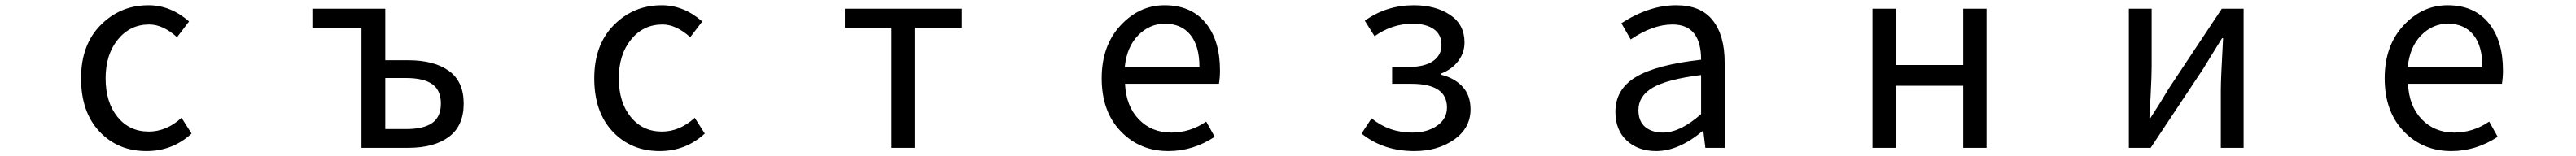

<svg xmlns="http://www.w3.org/2000/svg" viewBox="-20 -577 10040 609"><path d="M550.8 12.7Q439.5 12.7 367.7 -63.5Q295.9 -139.6 295.9 -271.5Q295.9 -402.3 372.6 -479.5Q449.2 -556.6 558.6 -556.6Q644.5 -556.6 716.8 -493.2L669.9 -431.6Q615.2 -481.4 561.5 -481.4Q487.3 -481.4 439.5 -422.9Q391.6 -364.3 391.6 -271.5Q391.6 -177.7 438 -120.6Q484.4 -63.5 559.6 -63.5Q628.9 -63.5 687.5 -117.2L726.6 -55.7Q652.3 12.7 550.8 12.7Z M1388.7 0V-468.8H1197.3V-543H1481.4V-341.8H1571.3Q1671.9 -341.8 1729.5 -300.3Q1787.1 -258.8 1787.1 -172.9Q1787.1 -85.9 1729.5 -43Q1671.9 0 1571.3 0ZM1481.4 -73.2H1561.5Q1630.9 -73.2 1664.6 -97.2Q1698.2 -121.1 1698.2 -172.9Q1698.2 -224.6 1664.6 -248.5Q1630.9 -272.5 1561.5 -272.5H1481.4Z M2550.8 12.7Q2439.5 12.7 2367.7 -63.5Q2295.9 -139.6 2295.9 -271.5Q2295.9 -402.3 2372.6 -479.5Q2449.2 -556.6 2558.6 -556.6Q2644.5 -556.6 2716.8 -493.2L2669.9 -431.6Q2615.2 -481.4 2561.5 -481.4Q2487.3 -481.4 2439.5 -422.9Q2391.6 -364.3 2391.6 -271.5Q2391.6 -177.7 2438 -120.6Q2484.4 -63.5 2559.6 -63.5Q2628.9 -63.5 2687.5 -117.2L2726.6 -55.7Q2652.3 12.7 2550.8 12.7Z M3454.1 0V-468.8H3272.5V-543H3728.5V-468.8H3544.9V0Z M4533.2 12.7Q4421.9 12.7 4347.7 -64.5Q4273.4 -141.6 4273.4 -271.5Q4273.4 -398.4 4346.7 -477.5Q4419.9 -556.6 4518.6 -556.6Q4621.1 -556.6 4677.7 -488.3Q4734.4 -419.9 4734.4 -301.8Q4734.4 -275.4 4730.5 -250H4364.3Q4368.2 -163.1 4418 -111.3Q4467.8 -59.6 4544.9 -59.6Q4618.2 -59.6 4680.7 -102.5L4713.9 -43Q4628.9 12.7 4533.2 12.7ZM4363.3 -315.4H4654.3Q4654.3 -397.5 4619.1 -440.9Q4584 -484.4 4519.5 -484.4Q4460 -484.4 4415.5 -439Q4371.1 -393.6 4363.3 -315.4Z M5492.2 12.7Q5371.1 12.7 5286.1 -55.7L5325.2 -115.2Q5392.6 -59.6 5484.4 -59.6Q5542 -59.6 5580.6 -86.4Q5619.1 -113.3 5619.1 -157.2Q5619.1 -250 5480.5 -250H5405.3V-315.4H5466.8Q5531.2 -315.4 5564.5 -338.4Q5597.7 -361.3 5597.7 -401.4Q5597.7 -442.4 5567.4 -463.4Q5537.1 -484.4 5485.4 -484.4Q5405.3 -484.4 5336.9 -435.5L5298.8 -496.1Q5382.8 -556.6 5490.2 -556.6Q5574.2 -556.6 5630.9 -519Q5687.5 -481.4 5687.5 -411.1Q5687.5 -371.1 5663.1 -338.9Q5638.7 -306.6 5596.7 -290V-285.2Q5648.4 -272.5 5679.7 -238.8Q5710.9 -205.1 5710.9 -150.4Q5710.9 -77.1 5647 -32.2Q5583 12.7 5492.2 12.7Z M6434.6 12.7Q6364.3 12.7 6319.8 -28.3Q6275.4 -69.3 6275.4 -140.6Q6275.4 -228.5 6355 -276.4Q6434.6 -324.2 6609.4 -343.8Q6609.4 -481.4 6498 -481.4Q6420.9 -481.4 6335 -422.9L6298.8 -486.3Q6407.2 -556.6 6512.7 -556.6Q6608.4 -556.6 6654.8 -497.6Q6701.2 -438.5 6701.2 -334V0H6626L6618.2 -65.4H6615.2Q6521.5 12.7 6434.6 12.7ZM6460.9 -59.6Q6528.3 -59.6 6609.4 -131.8V-284.2Q6476.6 -267.6 6420.9 -234.9Q6365.2 -202.1 6365.2 -147.5Q6365.2 -103.5 6391.6 -81.5Q6418 -59.6 6460.9 -59.6Z M7277.3 0V-543H7368.2V-323.2H7630.9V-543H7721.7V0H7630.9V-242.2H7368.2V0Z M8276.4 0V-543H8365.2V-316.4Q8365.2 -283.2 8361.3 -205.6Q8357.4 -127.9 8356.4 -116.2H8360.4Q8403.3 -182.6 8432.6 -232.4L8638.7 -543H8723.6V0H8634.8V-226.6Q8634.8 -267.6 8643.6 -427.7H8639.6Q8587.9 -344.7 8567.4 -310.5L8361.3 0Z M9533.2 12.7Q9421.9 12.7 9347.7 -64.5Q9273.4 -141.6 9273.4 -271.5Q9273.4 -398.4 9346.7 -477.5Q9419.9 -556.6 9518.6 -556.6Q9621.1 -556.6 9677.7 -488.3Q9734.4 -419.9 9734.4 -301.8Q9734.4 -275.4 9730.5 -250H9364.3Q9368.2 -163.1 9418 -111.3Q9467.8 -59.6 9544.9 -59.6Q9618.2 -59.6 9680.7 -102.5L9713.9 -43Q9628.9 12.7 9533.2 12.7ZM9363.3 -315.4H9654.3Q9654.3 -397.5 9619.1 -440.9Q9584 -484.4 9519.5 -484.4Q9460 -484.4 9415.5 -439Q9371.1 -393.6 9363.3 -315.4Z"/></svg>

Font: Gen Shin Gothic Monospace Regular
Style: Regular
Weight: 400
Designer: [Source Han Sans]
Ryoko NISHIZUKA  (kana & ideographs); Paul D. Hunt (Latin, Greek & Cyrillic); Wenlong ZHANG  (bopomofo
Version: Version 1.002.20150607